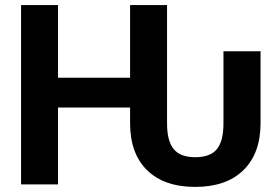

<svg xmlns="http://www.w3.org/2000/svg" viewBox="-20 -731 1109 761"><path d="M1012.7 -527.8V-242.7Q1012.7 -123 944.8 -56.6Q877 9.8 753.9 9.8Q630.9 9.8 563.2 -56.2Q495.6 -122.1 495.6 -243.2V-304.7H210V0H63.5V-710.9H210V-422.9H495.6V-710.9H642.1V-241.7Q642.1 -171.9 668.5 -139.9Q694.8 -107.9 753.9 -107.9Q813.5 -107.9 839.6 -139.9Q865.7 -171.9 865.7 -241.7V-527.8Z"/></svg>

Font: Roboto
Style: Bold
Weight: 700
Designer: Google
Version: Version 2.134; 2016; ttfautohint (v1.6)